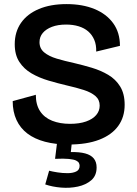

<svg xmlns="http://www.w3.org/2000/svg" viewBox="-20 -693 668 938"><path d="M316 13Q251 13 200 -0.5Q149 -14 114 -40.5Q79 -67 60.5 -107Q42 -147 42 -199L155 -230Q155 -181 176 -149.5Q197 -118 235 -103Q273 -88 322 -88Q368 -88 400.5 -99.5Q433 -111 450 -131Q467 -151 467 -177Q467 -206 446 -224Q425 -242 389 -253.5Q353 -265 309 -275Q262 -286 216.5 -299.5Q171 -313 134 -334.5Q97 -356 74.5 -390.5Q52 -425 52 -477Q52 -537 82.5 -581Q113 -625 170 -649Q227 -673 305 -673Q383 -673 441.5 -649Q500 -625 533 -579.5Q566 -534 566 -469L450 -441Q451 -474 440.5 -498.5Q430 -523 411 -539.5Q392 -556 364.5 -564.5Q337 -573 303 -573Q263 -573 234 -562Q205 -551 189 -532Q173 -513 173 -487Q173 -456 196 -437Q219 -418 257.5 -406.5Q296 -395 342 -385Q385 -375 428.5 -362Q472 -349 508.5 -327.5Q545 -306 567 -270.5Q589 -235 589 -181Q589 -121 557.5 -77.5Q526 -34 465 -10.5Q404 13 316 13ZM201 208 220 141Q235 145 260 149Q285 153 310 153Q335 153 352 145Q369 137 369 117Q369 111 366 104Q363 97 352 91.5Q341 86 316.5 83.5Q292 81 249 83L260 -6H332L326 50Q368 49 396 56.5Q424 64 438 81Q452 98 452 125Q452 165 426 187.5Q400 210 360.5 218.5Q321 227 278.5 223.5Q236 220 201 208Z"/></svg>

Font: Bricolage Grotesque 36pt SemiBold
Style: Regular
Weight: 600
Designer: Mathieu Triay
Foundry: Atelier Triay
Version: Version 1.001;gftools[0.9.33.dev8+g029e19f]